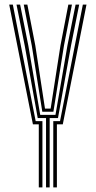

<svg xmlns="http://www.w3.org/2000/svg" viewBox="-20 -820 419 840"><path d="M181.4 0V-303.6H145L88.1 -620.7L52.2 -800H68L103.9 -620.7L156 -317.4H222.7L275 -620.7L310.7 -800H326.5L290.8 -620.7L233.7 -303.6H197.3V0ZM149.7 0V-276.1H124L20.3 -800H36.1L136.1 -289.9H165.6V0ZM213.1 0V-289.9H242.6L342.5 -800H358.4L254.7 -276.1H228.9V0ZM165.1 -331.2 119 -620.7 83.9 -800H99.7L134.5 -620.7L176.8 -345H201.6L244.5 -620.7L279 -800H294.8L259.9 -620.7L213.6 -331.2Z"/></svg>

Font: Big Shoulders Inline Text Thin
Style: Regular
Weight: 100
Designer: Patric King
Foundry: XO Type Co
Version: Version 2.002